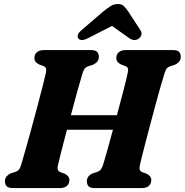

<svg xmlns="http://www.w3.org/2000/svg" viewBox="-20 -954 937 974"><path d="M274 -115.5Q270.5 -99 274.2 -91.2Q278 -83.5 288 -80L307.5 -73Q332 -61.5 332 -40.5Q332 -22 319.5 -11Q307 0 284.5 0H45.5Q21.5 0 13.2 -9.8Q5 -19.5 5 -34.5Q5 -49.5 14 -59.8Q23 -70 35 -75L57 -81.5Q69.5 -86 76 -93.8Q82.5 -101.5 88 -120Q95.5 -145.5 108.8 -192Q122 -238.5 137.5 -295Q153 -351.5 168 -408Q183 -464.5 195 -511.2Q207 -558 213 -584.5Q216 -598.5 213.2 -606.8Q210.5 -615 199 -619.5L178.5 -627Q154.5 -638.5 154.5 -659.5Q154.5 -678 167 -689Q179.5 -700 203.5 -700H441.5Q465 -700 473.2 -690.2Q481.5 -680.5 481.5 -666Q481.5 -650.5 472.5 -640.5Q463.5 -630.5 450.5 -625L428 -618Q415.5 -613.5 410 -606.5Q404.5 -599.5 398.5 -581.5Q389 -551.5 372.8 -493Q356.5 -434.5 339.5 -369.5H573Q591 -435.5 606.2 -494.5Q621.5 -553.5 628 -584.5Q631.5 -598.5 628.8 -606.8Q626 -615 614 -619.5L594 -627Q570 -638.5 570 -659.5Q570 -678 582.5 -689Q595 -700 619 -700H857Q881 -700 889 -690.2Q897 -680.5 897 -666Q897 -650.5 888 -640.5Q879 -630.5 866 -625L844 -618Q831 -613.5 825.5 -606.5Q820 -599.5 814.5 -581.5Q807 -558 795.2 -517.2Q783.5 -476.5 770 -426.5Q756.5 -376.5 743 -325.5Q729.5 -274.5 717.8 -229.8Q706 -185 698.5 -154.2Q691 -123.5 689.5 -115.5Q686 -99 689.8 -91.2Q693.5 -83.5 703.5 -80L723 -73Q747.5 -61.5 747.5 -40.5Q747.5 -22 735 -11Q722.5 0 700 0H461Q437 0 428.8 -9.8Q420.5 -19.5 420.5 -34.5Q420.5 -49.5 429.5 -59.8Q438.5 -70 451 -75L472.5 -81.5Q485 -86 491.2 -93.8Q497.5 -101.5 503.5 -120Q511.5 -146 524.8 -193Q538 -240 553 -296H319.5Q302 -229 289 -177.8Q276 -126.5 274 -115.5ZM428 -761Q392 -742.5 378 -758Q372.5 -764 374.8 -775.8Q377 -787.5 393 -800.5L504.5 -896.5Q525.5 -913 541.5 -923.2Q557.5 -933.5 578 -933.5Q598 -933.5 608.2 -923.2Q618.5 -913 630 -896.5L692.5 -800.5Q701 -787.5 696.8 -775.8Q692.5 -764 684 -758Q661 -742.5 635 -761L548 -822.5Z"/></svg>

Font: Fraunces 9pt Soft
Style: Bold Italic
Weight: 700
Italic angle: -16°
Version: Version 1.000;[b76b70a41]